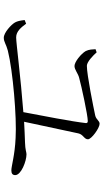

<svg xmlns="http://www.w3.org/2000/svg" viewBox="220 -882 559 1040"><g transform="rotate(90 500.0 -361.5)"><path d="M88 -215C91 -190 94 -176 101 -163C112 -143 156 -102 184 -102C207 -102 219 -115 254 -124C361 -151 617 -173 727 -166C820 -162 879 -143 902 -143C919 -143 928 -149 928 -164C928 -196 853 -225 815 -225C804 -225 791 -218 751 -217C716 -216 678 -214 639 -212L702 -506C708 -533 734 -537 734 -558C734 -577 673 -621 650 -621C633 -621 628 -602 604 -597C562 -588 385 -552 336 -552C314 -552 278 -588 263 -605L246 -599C247 -584 247 -564 256 -546C271 -520 315 -485 337 -485C357 -485 377 -504 400 -510C447 -523 604 -557 635 -557C644 -557 647 -553 646 -545C638 -473 607 -313 587 -208C403 -194 212 -169 182 -169C149 -169 127 -197 108 -223Z"/></g></svg>

Font: Noto Serif CJK HK Light
Style: Regular
Weight: 300
Designer: Ryoko NISHIZUKA 西塚涼子 (kana & ideographs); Frank Grießhammer (Latin, Greek & Cyrillic); Wenlong ZHANG 张文龙 (bopomofo); San
Foundry: Adobe
Version: Version 2.001;hotconv 1.1.0;makeotfexe 2.6.0